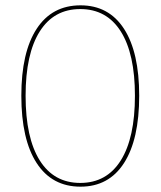

<svg xmlns="http://www.w3.org/2000/svg" viewBox="-20 -690 602 720"><path d="M282 10Q175 10 117.5 -78.5Q60 -167 60 -331Q60 -494 117.5 -582Q175 -670 282 -670Q388 -670 445 -582Q502 -494 502 -331Q502 -167 445 -78.5Q388 10 282 10ZM281 -4Q380 -4 433 -88.5Q486 -173 486 -331Q486 -488 433 -572Q380 -656 281 -656Q182 -656 129 -572Q76 -488 76 -331Q76 -173 129 -88.5Q182 -4 281 -4Z"/></svg>

Font: Kantumruy Pro Thin
Style: Regular
Weight: 250
Version: Version 1.002